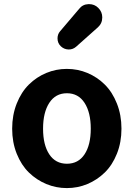

<svg xmlns="http://www.w3.org/2000/svg" viewBox="-20 -914 666 947"><path d="M309.6 13.7Q256.8 13.7 208.5 -6.3Q160.2 -26.4 122.6 -63Q85 -99.6 62.5 -155.8Q40 -211.9 40 -279.3Q40 -346.7 62.5 -403.3Q85 -460 122.6 -497.1Q160.2 -534.2 208.5 -554.2Q256.8 -574.2 309.6 -574.2Q363.3 -574.2 411.1 -554.2Q459 -534.2 496.6 -497.1Q534.2 -460 556.6 -403.3Q579.1 -346.7 579.1 -279.3Q579.1 -211.9 556.6 -155.8Q534.2 -99.6 496.6 -63Q459 -26.4 411.1 -6.3Q363.3 13.7 309.6 13.7ZM427.7 -279.3Q427.7 -359.4 397 -406.7Q366.2 -454.1 310.1 -454.1Q253.9 -454.1 223.1 -406.7Q192.4 -359.4 192.4 -279.3Q192.4 -199.2 223.1 -152.8Q253.9 -106.4 310.1 -106.4Q366.2 -106.4 397 -152.8Q427.7 -199.2 427.7 -279.3ZM355.5 -683.6Q339.8 -669.9 319.3 -669.9Q318.4 -669.9 317.4 -669.9Q295.9 -670.9 280.3 -685.5Q263.7 -701.2 263.7 -724.6Q263.7 -745.1 276.4 -759.8L370.1 -870.1Q387.7 -892.6 416 -893.6Q418 -893.6 419.9 -893.6Q446.3 -893.6 464.8 -875Q484.4 -855.5 484.4 -828.1Q484.4 -798.8 462.9 -779.3Z"/></svg>

Font: Gen Jyuu GothicX Bold
Style: Bold
Weight: 700
Designer: Ryoko NISHIZUKA (kana &amp; ideographs); Paul D. Hunt (Latin, Greek &amp; Cyrillic); Wenlong ZHANG (bopomofo); Sandoll C
Version: Version 1.058.20140828